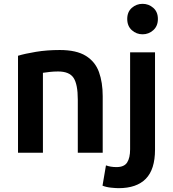

<svg xmlns="http://www.w3.org/2000/svg" viewBox="-20 -797 902 1002"><path d="M74 0V-506Q110 -517 167.5 -526.5Q225 -536 292 -536Q379 -536 428 -505.5Q477 -475 496.5 -421Q516 -367 516 -295V0H386V-277Q386 -357 364 -390.5Q342 -424 283 -424Q260 -424 238.5 -421.5Q217 -419 204 -417V0ZM599 185Q586 185 560.5 182.5Q535 180 515 172L533 66Q557 75 588 75Q628 75 643.5 51Q659 27 659 -18V-524H789V-16Q789 87 741 136Q693 185 599 185ZM724 -618Q692 -618 668 -639.5Q644 -661 644 -698Q644 -735 668 -756Q692 -777 724 -777Q756 -777 780 -756Q804 -735 804 -698Q804 -661 780 -639.5Q756 -618 724 -618Z"/></svg>

Font: Ubuntu Sans
Style: Bold
Weight: 700
Designer: Dalton Maag Ltd
Foundry: Dalton Maag Ltd
Version: Version 1.006; ttfautohint (v1.8.4.7-5d5b)